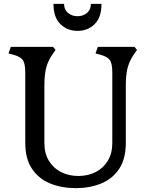

<svg xmlns="http://www.w3.org/2000/svg" viewBox="-20 -961 779 995"><path d="M373 14Q300 14 240.5 -10Q181 -34 146 -86Q111 -138 111 -220V-585Q111 -632 98 -650Q85 -668 47 -678L24 -684L36 -718H255L268 -702L255 -684Q231 -650 220.5 -614Q210 -578 210 -517V-220Q210 -166 233.5 -127.5Q257 -89 297 -69Q337 -49 386 -49Q435 -49 475 -69Q515 -89 538.5 -127.5Q562 -166 562 -220V-585Q562 -632 549 -650Q536 -668 498 -678L475 -684L487 -718H677L690 -702L677 -684Q653 -650 642.5 -614Q632 -578 632 -517V-220Q632 -138 597.5 -86Q563 -34 504 -10Q445 14 373 14ZM382 -801Q329 -801 293 -836Q257 -871 257 -941H312Q312 -911 332.5 -894Q353 -877 382 -877Q411 -877 431 -894Q451 -911 451 -941H506Q506 -871 470.5 -836Q435 -801 382 -801Z"/></svg>

Font: Gabriela
Style: Regular
Weight: 400
Designer: Eduardo Rodriguez Tunni
Foundry: Eduardo Rodriguez Tunni
Version: Version 2.001;gftools[0.9.26]